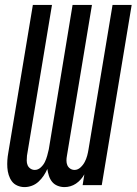

<svg xmlns="http://www.w3.org/2000/svg" viewBox="-20 -755 557 783"><path d="M80 8Q65 8 51 2Q37 -4 28.5 -15.5Q20 -27 15.5 -41.5Q11 -56 10 -71Q9 -86 10 -101.5Q11 -117 14 -133L114 -735H192L90 -120Q89 -110 89 -100Q89 -90 92.5 -81.5Q96 -73 104 -67.5Q112 -62 122 -62Q135 -62 146 -72Q157 -82 163 -94.5Q169 -107 172.5 -120Q176 -133 179 -146L276 -735H355L253 -120Q251 -110 251 -100Q251 -90 254.5 -81.5Q258 -73 266 -67.5Q274 -62 284 -62Q297 -62 308 -72Q319 -82 325.5 -94.5Q332 -107 335.5 -120Q339 -133 341 -146L439 -735H517L395 0H317L324 -44Q318 -33 309 -23Q300 -13 289.5 -6Q279 1 267 4.5Q255 8 243 8Q243 8 243 8Q243 8 243 8Q228 8 214.5 2.5Q201 -3 192.5 -13.5Q184 -24 179.5 -38Q175 -52 173 -66Q167 -52 158 -38.5Q149 -25 137 -14Q125 -3 110 2.5Q95 8 80 8Q80 8 80 8Q80 8 80 8Z"/></svg>

Font: Iosevka Curly Oblique
Style: Regular
Weight: 400
Italic angle: -9°
Monospace: yes
Designer: Belleve Invis
Foundry: Belleve Invis
Version: Version 11.1.0; ttfautohint (v1.8.3)